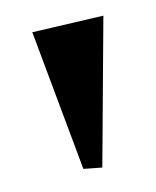

<svg xmlns="http://www.w3.org/2000/svg" viewBox="-44 -742 269 332"><g transform="rotate(-10 90.5 -576.0)"><path d="M32.2 -698.2 158.2 -705.1 110.8 -446.8 78.1 -450.2Z"/></g></svg>

Font: Risque
Style: Regular
Weight: 400
Designer: Astigmatic (AOETI)
Foundry: Astigmatic (AOETI)
Version: Version 1.000